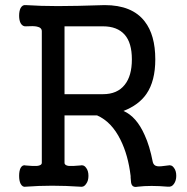

<svg xmlns="http://www.w3.org/2000/svg" viewBox="-20 -738 742 760"><path d="M235.4 -633.8H387.7Q444.3 -633.8 473.6 -600.6Q502 -568.4 502 -502.9Q502 -437.5 473.6 -402.3Q444.3 -365.2 387.7 -365.2H235.4ZM145.5 -614.3V-93.8Q145.5 -83 126 -81.1Q113.3 -80.1 82 -83Q69.3 -86.9 61.5 -73.2Q55.7 -61.5 55.7 -42Q55.7 -22.5 61.5 -10.7Q69.3 3.9 82 1Q133.8 -2.9 186.5 -2.9Q240.2 -2.9 296.9 1Q312.5 3.9 321.3 -10.7Q330.1 -22.5 330.1 -42Q330.1 -61.5 321.3 -73.2Q312.5 -86.9 296.9 -83Q265.6 -80.1 252.9 -81.1Q235.4 -83 235.4 -93.8V-281.2H364.3Q421.9 -255.9 457 -184.6Q487.3 -124 497.1 -41V-35.2Q498 -11.7 502 -5.9Q507.8 4.9 525.4 1Q549.8 -2 580.1 -2Q609.4 -2 644.5 1Q660.2 2.9 668.9 -10.7Q677.7 -23.4 677.7 -42Q677.7 -61.5 668.9 -73.2Q660.2 -86.9 644.5 -83Q612.3 -78.1 602.5 -80.1Q588.9 -82 585 -95.7Q572.3 -161.1 552.7 -203.1Q520.5 -276.4 468.8 -298.8Q529.3 -322.3 559.6 -366.2Q594.7 -417 594.7 -502.9Q594.7 -599.6 552.7 -653.3Q502.9 -717.8 394.5 -717.8Q276.4 -713.9 209 -713.9Q141.6 -713.9 82 -717.8Q69.3 -719.7 61.5 -706.1Q55.7 -694.3 55.7 -675.8Q55.7 -658.2 61.5 -646.5Q69.3 -632.8 82 -633.8Q113.3 -635.7 126 -632.8Q145.5 -628.9 145.5 -614.3Z"/></svg>

Font: Gungsuh
Style: Regular
Weight: 400
Version: Version 2.21